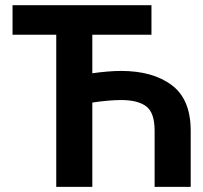

<svg xmlns="http://www.w3.org/2000/svg" viewBox="-20 -732 795 752"><path d="M726.9 0H585.6V-220.2Q585.6 -290.5 552.9 -315.3Q520.2 -340.2 454.2 -340.2Q431.1 -340.2 400.9 -337.5Q370.7 -334.9 341.6 -330.3V0H200.3V-595.9H29.1V-711.6H573.2V-595.9H341.6V-445Q370 -449.2 399.9 -451.7Q429.7 -454.2 454.2 -454.2Q578.8 -454.2 652.9 -398.4Q726.9 -342.7 726.9 -220.2Z"/></svg>

Font: Interface
Style: Bold
Weight: 700
Designer: Rasmus Andersson
Foundry: rsms
Version: Version 1.8